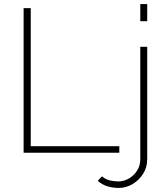

<svg xmlns="http://www.w3.org/2000/svg" viewBox="-20 -750 824 943"><path d="M96 0V-710H131V-32H566V0ZM564 173Q534 173 507.5 165Q481 157 460 138L481 116Q498 131 519.5 136Q541 141 561 141Q588 141 612.5 127Q637 113 653 88.5Q669 64 669 33V-520H703V32Q703 73 682 105Q661 137 629.5 155Q598 173 564 173ZM669 -646V-730H703V-646Z"/></svg>

Font: Raleway Thin ExtraLight
Style: Regular
Weight: 250
Version: Version 4.026